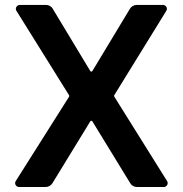

<svg xmlns="http://www.w3.org/2000/svg" viewBox="-20 -747 730 767"><path d="M40.5 -15.6Q40.5 -20.2 43 -23.8L256 -360.8Q256.7 -361.9 256.7 -363.6Q256.7 -365.8 256 -366.5L45.8 -703.5Q43.3 -707 43.3 -711.6Q43.3 -718 47.9 -722.7Q52.6 -727.3 58.9 -727.3H164.1Q172.2 -727.3 179.5 -723.2Q186.8 -719.1 190.7 -712L340.6 -463.4Q342 -460.9 344.8 -460.9Q347.3 -460.9 349.1 -463.4L499.3 -712.4Q503.6 -719.1 510.7 -723.2Q517.8 -727.3 525.9 -727.3H630.7Q637.4 -727.3 642 -722.7Q646.7 -718 646.7 -711.6Q646.7 -707 644.2 -703.5L436.1 -366.1Q435.7 -365.4 435.7 -364Q435.7 -361.9 436.4 -361.2L647.4 -23.8Q649.9 -20.2 649.9 -15.6Q649.9 -9.2 645.2 -4.6Q640.6 0 634.2 0H527Q518.8 0 511.7 -3.9Q504.6 -7.8 500.4 -14.9L349.1 -262.1Q347.3 -264.6 344.8 -264.6Q342 -264.6 340.6 -262.1L189.3 -14.9Q185 -8.2 177.9 -4.1Q170.8 0 162.6 0H56.1Q49.7 0 45.1 -4.6Q40.5 -9.2 40.5 -15.6Z"/></svg>

Font: DeltaSans SemiBold
Style: Regular
Weight: 600
Designer: Rasmus Andersson
Foundry: rsms
Version: Version 3.012